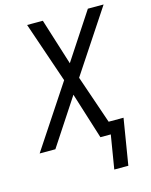

<svg xmlns="http://www.w3.org/2000/svg" viewBox="-135 -821 871 1108"><g transform="rotate(-15 300.0 -267.0)"><path d="M407 201 440 0H378L291 -277L109 0H15L261 -372L137 -735H231L318 -458L500 -735H594L348 -363L447 -74H536L491 201Z"/></g></svg>

Font: Iosevka SS04 Extended Oblique
Style: Regular
Weight: 400
Width: 7
Italic angle: -9°
Monospace: yes
Designer: Belleve Invis
Foundry: Belleve Invis
Version: Version 19.0.0; ttfautohint (v1.8.4)